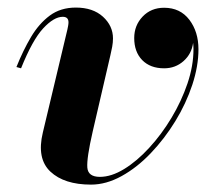

<svg xmlns="http://www.w3.org/2000/svg" viewBox="-20 -490 580 520"><path d="M231 -133.5Q214.5 -61.5 216.5 -36.2Q218.5 -11 250.5 -11Q281.5 -11 316.2 -32.2Q351 -53.5 384.2 -89.8Q417.5 -126 444.5 -171Q471.5 -216 487.8 -264Q504 -312 504 -356.5Q504 -365.5 503 -374Q499 -344 477 -324.5Q455 -305 424.5 -305Q387 -305 365.2 -327.2Q343.5 -349.5 343.5 -387Q343.5 -421 366.2 -445Q389 -469 424.5 -469Q468 -469 492.8 -436.5Q517.5 -404 517.5 -356.5Q517.5 -311 500.8 -260.2Q484 -209.5 454.8 -161.8Q425.5 -114 388.2 -75Q351 -36 309.2 -13Q267.5 10 226.5 10Q154 10 116.5 -25.2Q79 -60.5 96 -131L162.5 -410Q163.5 -414.5 164.5 -420Q165.5 -425.5 165.5 -429.5Q165.5 -444.5 150 -444.5Q126 -444.5 97 -413.2Q68 -382 37 -305L24.5 -308.5Q42.5 -353.5 64 -389.8Q85.5 -426 114.8 -447.8Q144 -469.5 185.5 -469.5Q231.5 -469.5 258.8 -444.8Q286 -420 286 -386Q286 -375 283.8 -363Q281.5 -351 279 -340.5Z"/></svg>

Font: Bodoni* 16pt
Style: Bold Italic
Weight: 700
Italic angle: -13°
Version: Version 2.3